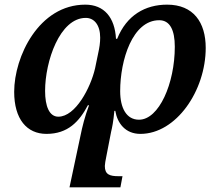

<svg xmlns="http://www.w3.org/2000/svg" viewBox="-20 -566 947 826"><path d="M699 -546C605 -546 525 -501 484 -399H479C474 -491 428 -546 347 -546C147 -546 41 -322 41 -171C41 -54 95 10 180 10C272 10 321 -43 358 -113H363C345 -65 334 -21 326 19L279 240H498L507 192H490C452 192 431 185 431 148C431 142 434 122 438 104L458 1C462 -15 468 -44 472 -89H476C485 -36 519 10 584 10C738 10 865 -176 865 -360C865 -470 812 -546 699 -546ZM349 -489C385 -489 411 -459 411 -404C411 -382 408 -362 402 -335L389 -272C370 -189 305 -64 231 -64C192 -64 174 -109 174 -175C174 -302 237 -489 349 -489ZM665 -479C711 -479 732 -437 732 -365C732 -207 664 -51 578 -51C524 -51 497 -101 497 -174C497 -308 550 -479 665 -479Z"/></svg>

Font: Noto Serif SemiBold
Style: Italic
Weight: 600
Italic angle: -12°
Designer: Monotype Design Team
Foundry: Monotype Imaging Inc.
Version: Version 2.014